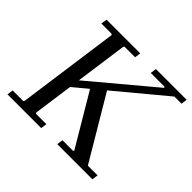

<svg xmlns="http://www.w3.org/2000/svg" viewBox="-158 -858 1047 1047"><g transform="rotate(45 365.0 -335.0)"><path d="M402 0 407 -35H488L493 -40L308 -352L378 -414L603 -35H678L673 0ZM166 -268 598 -630 593 -635H488L493 -670H730L725 -635H670L229 -268ZM286 -635 281 -630 199 -40 204 -35H283L278 0H18L23 -35H104L109 -40L191 -630L186 -635H107L112 -670H372L367 -635Z"/></g></svg>

Font: Brygada 1918
Style: Italic
Weight: 400
Italic angle: -8°
Designer: Mateusz Machalski | Borys Kosmynka | Przemek Hoffer
Foundry: NIEPODLEGLA 2018
Version: Version 3.006